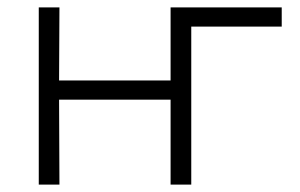

<svg xmlns="http://www.w3.org/2000/svg" viewBox="-20 -500 812 520"><path d="M85 0V-480H141L140 -282H442V-480H743V-428H498V0H442V-230H140L141 0Z"/></svg>

Font: Geologica Roman Thin
Style: Regular
Weight: 250
Designer: Sindre Bremnes, Frode Helland
Foundry: Monokrom Skriftforlag AS
Version: Version 1.010;gftools[0.9.28]